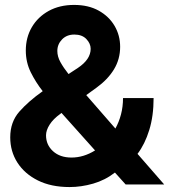

<svg xmlns="http://www.w3.org/2000/svg" viewBox="-20 -757 694 788"><path d="M265.6 10.7Q189.9 10.7 135.5 -16.4Q81.1 -43.5 51.5 -89.6Q22 -135.7 22 -193.4Q22 -256.3 59.3 -298.8Q96.7 -341.3 155.3 -382.8Q126.5 -419.4 106.2 -460.4Q85.9 -501.5 85.9 -549.8Q85.9 -603 110.6 -645.3Q135.3 -687.5 179.9 -712.2Q224.6 -736.8 284.2 -736.8Q342.8 -736.8 385 -713.4Q427.2 -689.9 450.2 -650.9Q473.1 -611.8 473.1 -564.9Q473.1 -514.2 447.8 -472.4Q422.4 -430.7 376.5 -397.5L334 -366.7L453.6 -229.5Q468.3 -255.9 476.6 -287.6Q484.9 -319.3 484.9 -354.5H610.4Q610.4 -280.8 592.5 -223.1Q574.7 -165.5 544.4 -125.5L653.8 0H495.6L451.7 -48.8Q411.6 -17.6 362.5 -3.4Q313.5 10.7 265.6 10.7ZM215.3 -547.9Q215.3 -524.9 228 -502Q240.7 -479 261.2 -453.1L299.3 -478Q352.1 -513.2 352.1 -556.6Q352.1 -578.1 334.5 -596.7Q316.9 -615.2 285.2 -615.2Q253.9 -615.2 234.6 -595.2Q215.3 -575.2 215.3 -547.9ZM168.9 -201.7Q168.9 -162.6 197.5 -136.5Q226.1 -110.4 273.4 -110.4Q323.2 -110.4 370.1 -139.6L232.4 -293.5L228 -290Q198.2 -268.6 183.6 -245.4Q168.9 -222.2 168.9 -201.7Z"/></svg>

Font: Inter Tight
Style: Bold
Weight: 700
Designer: Rasmus Andersson
Foundry: rsms
Version: Version 3.004; ttfautohint (v1.8.4.7-5d5b)